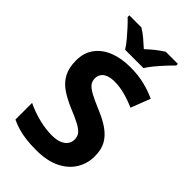

<svg xmlns="http://www.w3.org/2000/svg" viewBox="-279 -1024 1124 1124"><g transform="rotate(45 283.0 -462.0)"><path d="M257 10Q212 10 175.5 5.5Q139 1 107.5 -8Q76 -17 47 -31V-169Q96 -145 153 -130.5Q210 -116 261 -116Q300 -116 325 -126Q350 -136 362.5 -153.5Q375 -171 375 -193Q375 -219 361 -236Q347 -253 316 -269.5Q285 -286 231 -308Q174 -332 134.5 -359.5Q95 -387 74 -427Q53 -467 53 -526Q53 -590 85 -634Q117 -678 174 -701Q231 -724 306 -724Q372 -724 425.5 -710.5Q479 -697 521 -677L474 -556Q432 -575 387.5 -587Q343 -599 302 -599Q269 -599 247.5 -590.5Q226 -582 215.5 -566.5Q205 -551 205 -531Q205 -506 219 -489Q233 -472 265 -455Q297 -438 352 -415Q408 -392 447 -364.5Q486 -337 507 -300Q528 -263 528 -207Q528 -147 497.5 -97.5Q467 -48 407.5 -19Q348 10 257 10ZM212 -774Q198 -797 175.5 -824Q153 -851 129.5 -876.5Q106 -902 87 -920V-934H187Q213 -918 237 -898Q261 -878 287 -854Q313 -878 338 -898Q363 -918 389 -934H489V-920Q471 -903 447 -877Q423 -851 400.5 -824Q378 -797 364 -774Z"/></g></svg>

Font: Noto Sans Symbols
Style: Bold
Weight: 700
Version: Version 2.002